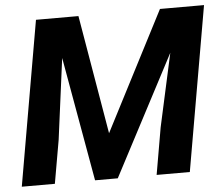

<svg xmlns="http://www.w3.org/2000/svg" viewBox="-51 -769 962 827"><g transform="rotate(-5 430.0 -355.5)"><path d="M133.8 -710.9 10.3 0H153.3L186 -187L231.9 -537.1L327.1 0H425.3L697.8 -519L628.4 -202.6L593.3 0H736.8L860.4 -710.9H669.9L404.8 -196.8L317.4 -710.9Z"/></g></svg>

Font: Roboto
Style: Bold Italic
Weight: 700
Italic angle: -12°
Designer: Google
Version: Version 2.137; 2017